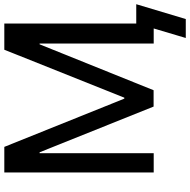

<svg xmlns="http://www.w3.org/2000/svg" viewBox="-15 -754 924 935"><g transform="rotate(-90 447.5 -286.0)"><path d="M75.7 -727.5H200.2L435.1 -143.1H439.9L673.3 -727.5H800.8V0H703.6V-555.7H699.7L476.1 -0.5H396.5L173.8 -555.7H169.4V0H75.7ZM730.5 156.2 776.9 0H744.1V-85H895L822.8 156.2Z"/></g></svg>

Font: Inter Cardless Tabular
Style: Regular
Weight: 400
Designer: Rasmus Andersson
Foundry: rsms
Version: Version 4.000;git-4fc901f